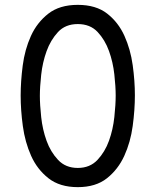

<svg xmlns="http://www.w3.org/2000/svg" viewBox="-20 -760 640 790"><path d="M300 -69Q350 -69 381 -102Q412 -135 428.5 -181Q445 -227 450.5 -278.5Q456 -330 456 -367Q456 -403 450.5 -453.5Q445 -504 428.5 -550Q412 -596 381.5 -628.5Q351 -661 300 -661Q249 -661 218.5 -628Q188 -595 171.5 -549Q155 -503 149.5 -452.5Q144 -402 144 -366Q144 -329 149.5 -278Q155 -227 171.5 -181Q188 -135 219 -102Q250 -69 300 -69ZM300 10Q226 10 179.5 -26.5Q133 -63 108 -119Q83 -175 74 -241Q65 -307 65 -367Q65 -425 73.5 -490.5Q82 -556 107 -611.5Q132 -667 178.5 -703.5Q225 -740 300 -740Q375 -740 421 -704Q467 -668 492 -612.5Q517 -557 526 -492Q535 -427 535 -368Q535 -308 526 -241.5Q517 -175 491.5 -119Q466 -63 420 -26.5Q374 10 300 10Z"/></svg>

Font: Maple Mono NL Light
Style: Regular
Weight: 300
Monospace: yes
Designer: subframe7536
Version: Version 7.000